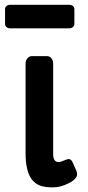

<svg xmlns="http://www.w3.org/2000/svg" viewBox="-20 -790 373 818"><path d="M206.5 -134.3Q206.5 -99.6 229.5 -99.6Q237.3 -99.6 247.1 -104Q266.1 -112.3 272.9 -112.3Q283.2 -112.3 289.6 -98.1L304.7 -64Q308.6 -55.7 308.6 -48.3Q308.6 -27.3 272.5 -9.3Q238.3 8.3 204.8 8.3Q171.4 8.3 151.4 1Q131.3 -6.3 117.2 -23.4Q88.9 -58.6 88.9 -137.7V-518.6Q88.9 -532.2 96.7 -541.5Q104.5 -550.8 115.2 -550.8H180.7Q191.9 -550.8 199.2 -541.5Q206.5 -532.2 206.5 -518.6ZM1.5 -688V-751.5Q1.5 -759.3 7.8 -764.4Q14.2 -769.5 22.5 -769.5H275.4Q284.2 -769.5 290.5 -764.4Q296.9 -759.3 296.9 -751V-687.5Q296.9 -679.7 290.5 -674.6Q284.2 -669.4 275.4 -669.4H22.5Q14.2 -669.4 7.8 -674.6Q1.5 -679.7 1.5 -688Z"/></svg>

Font: Capriola
Style: Regular
Weight: 400
Designer: Viktoriya Grabowska
Foundry: Viktoriya Grabowska
Version: Version 1.007